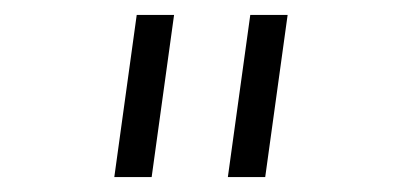

<svg xmlns="http://www.w3.org/2000/svg" viewBox="-20 -700 540 257"><path d="M213 -680 183 -463H133L163 -680ZM365 -680 335 -463H285L315 -680Z"/></svg>

Font: TypoPRO Lekton
Style: Italic
Weight: 400
Italic angle: -9.3°
Designer: Paolo Mazzetti, Luciano Perondi, Raffaele Flato, Elena Papassissa, Emilio Macchia, Michela Povoleri, Tobias Seemiller, R
Version: Version 3.000